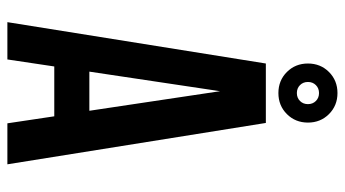

<svg xmlns="http://www.w3.org/2000/svg" viewBox="-227 -707 934 520"><g transform="rotate(90 240.0 -447.0)"><path d="M425 0H314L295 -127H160L141 0H40L152 -700H313ZM174 -222H280L227 -576ZM152 -814Q152 -848 175 -871Q198 -894 232 -894Q266 -894 289 -871Q312 -848 312 -814Q312 -780 289 -757Q266 -734 232 -734Q198 -734 175 -757Q152 -780 152 -814ZM202 -814Q202 -801 210.5 -792.5Q219 -784 232 -784Q245 -784 253.5 -792.5Q262 -801 262 -814Q262 -827 253.5 -835.5Q245 -844 232 -844Q219 -844 210.5 -835.5Q202 -827 202 -814Z"/></g></svg>

Font: Bebas Neue Bold
Style: Regular
Weight: 700
Designer: Ryoichi Tsunekawa & LGV (GE)
Foundry: Free Software Foundation, Inc.
Version: Version 1.003 August 13, 2016